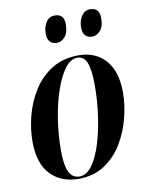

<svg xmlns="http://www.w3.org/2000/svg" viewBox="-85 -805 675 877"><g transform="rotate(-10 252.5 -367.0)"><path d="M208 10Q128 10 79 -41Q30 -92 30 -195Q30 -251 45.5 -312Q61 -373 94.5 -426.5Q128 -480 180.5 -513Q233 -546 306 -546Q353 -546 391.5 -525Q430 -504 453 -459Q476 -414 476 -341Q476 -287 460.5 -226Q445 -165 413 -111.5Q381 -58 330 -24Q279 10 208 10ZM214 0Q248 0 274 -36.5Q300 -73 318 -132.5Q336 -192 345.5 -261.5Q355 -331 355 -398Q355 -468 342 -502Q329 -536 297 -536Q266 -536 239.5 -500Q213 -464 193 -405Q173 -346 162 -275Q151 -204 151 -133Q151 -60 167 -30Q183 0 214 0ZM383 -619Q363 -619 351 -631Q339 -643 339 -669Q339 -700 354 -722Q369 -744 394 -744Q414 -744 425.5 -732.5Q437 -721 437 -695Q437 -656 420 -637.5Q403 -619 383 -619ZM219 -619Q199 -619 187 -631Q175 -643 175 -669Q175 -700 189.5 -722Q204 -744 230 -744Q250 -744 261.5 -733Q273 -722 273 -696Q273 -656 256 -637.5Q239 -619 219 -619Z"/></g></svg>

Font: Noto Serif Display ExtraCondensed
Style: Bold Italic
Weight: 700
Width: 2
Italic angle: -12°
Designer: Monotype Design Team
Foundry: Monotype Imaging Inc.
Version: Version 2.009